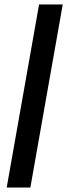

<svg xmlns="http://www.w3.org/2000/svg" viewBox="-20 -740 301 860"><path d="M10 100 155 -720H261L116 100Z"/></svg>

Font: Ultramarine Medium
Style: Italic
Weight: 500
Italic angle: -10°
Designer: Colophon Foundry, Jonny Pinhorn
Foundry: Colophon Foundry
Version: Version 1.200; ttfautohint (v1.8.3)